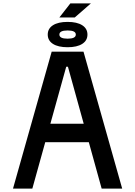

<svg xmlns="http://www.w3.org/2000/svg" viewBox="-20 -1102 790 1122"><path d="M282 -800H468L694 0H574L377 -712H367L169 0H56ZM185 -379H565V-271H185ZM259 -900Q259 -935 289.5 -954.5Q320 -974 375 -974Q430 -974 460.5 -954.5Q491 -935 491 -900Q491 -865 460.5 -845.5Q430 -826 375 -826Q320 -826 289.5 -845.5Q259 -865 259 -900ZM423 -900Q423 -912 411 -918Q399 -924 375 -924Q351 -924 339 -918Q327 -912 327 -900Q327 -888 339 -882Q351 -876 375 -876Q399 -876 411 -882Q423 -888 423 -900ZM391 -1082H511L417 -1000H327Z"/></svg>

Font: Martian Mono sWd Rg
Style: Regular
Weight: 400
Width: 6
Monospace: yes
Designer: Roman Shamin
Foundry: Evil Martians
Version: Version 1.000